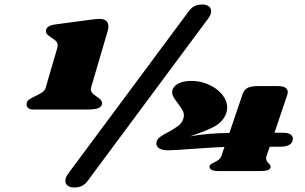

<svg xmlns="http://www.w3.org/2000/svg" viewBox="-20 -759 1354 852"><path d="M422 -675Q440 -675 450.5 -667Q461 -659 461 -642Q461 -633 458 -622L384 -370Q381 -358 387.5 -349Q394 -340 408 -331Q433 -316 433 -301Q433 -287 418 -280Q403 -273 368 -273H128Q112 -273 105 -279.5Q98 -286 98 -296Q98 -309 108 -316.5Q118 -324 138 -333Q157 -342 168.5 -350Q180 -358 183 -371L235 -549Q236 -552 236 -558Q236 -569 228.5 -576.5Q221 -584 208 -592Q196 -600 190 -606Q184 -612 184 -621Q184 -644 221 -650L385 -672Q410 -675 422 -675ZM877 -739Q896 -739 906.5 -731Q917 -723 917 -709Q917 -694 904 -677L371 41Q359 58 344.5 65.5Q330 73 310 73Q291 73 280.5 65Q270 57 270 43Q270 28 283 11L816 -707Q828 -724 842.5 -731.5Q857 -739 877 -739ZM1279 -138Q1276 -123 1262.5 -115.5Q1249 -108 1222 -108H1177L1164 -71Q1161 -64 1161 -57Q1161 -45 1171 -35.5Q1181 -26 1181 -20Q1181 -9 1169.5 -4.5Q1158 0 1133 0H949Q928 0 918 -6Q908 -12 910 -22Q912 -28 917.5 -31.5Q923 -35 930 -38Q944 -45 951.5 -51Q959 -57 964 -71L976 -107Q927 -105 829 -98Q751 -92 725 -92Q702 -92 688 -100Q674 -108 674 -122Q674 -138 687.5 -149Q701 -160 727 -173Q756 -189 771.5 -201Q787 -213 793 -231Q796 -239 796 -246Q796 -259 790 -269.5Q784 -280 769 -301Q757 -316 750.5 -327.5Q744 -339 744 -350Q744 -358 746 -362Q754 -381 776 -390.5Q798 -400 830 -400Q869 -400 905.5 -384Q942 -368 965 -340.5Q988 -313 988 -282Q988 -269 984 -257Q971 -221 936.5 -200.5Q902 -180 823 -154Q900 -168 998 -169L1056 -340Q1063 -361 1078.5 -369Q1094 -377 1126 -377H1212Q1257 -377 1257 -350Q1257 -344 1254 -336L1198 -170H1235Q1259 -170 1270.5 -161.5Q1282 -153 1279 -138Z"/></svg>

Font: Shrikhand
Style: Regular
Weight: 400
Italic angle: -14°
Version: Version 1.000;PS 1.000;hotconv 1.0.88;makeotf.lib2.5.647800